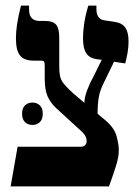

<svg xmlns="http://www.w3.org/2000/svg" viewBox="-20 -667 499 687"><path d="M18 0 43 -142H269Q280 -142 285 -148Q290 -153 290 -163Q290 -178 276 -193L180 -281Q160 -300 150 -323Q140 -346 140 -387V-432Q140 -443 137.5 -446.5Q135 -450 128 -450H101Q66 -450 51.5 -468.5Q37 -487 37 -530Q37 -553 41 -580Q45 -607 55 -647H84V-633Q84 -592 122 -592H142Q169 -592 180.5 -579Q192 -566 192 -532V-428Q192 -408 195 -394Q198 -380 209 -366.5Q220 -353 242 -333L282 -299Q282 -318 291.5 -343.5Q301 -369 313 -390L344 -453L327 -455Q300 -459 288.5 -476.5Q277 -494 277 -531Q277 -553 281 -581.5Q285 -610 296 -647H325V-634Q325 -598 355 -594L389 -589Q417 -585 428.5 -568Q440 -551 440 -519Q440 -498 436.5 -478.5Q433 -459 428 -440L388 -446L352 -372Q337 -343 333 -316.5Q329 -290 329 -260L359 -235Q390 -208 397.5 -178.5Q405 -149 405 -132Q406 -107 394 -70Q382 -33 370 0ZM59 -260Q59 -280 69.5 -290Q80 -300 96 -300Q112 -300 122.5 -290Q133 -280 133 -260Q133 -240 122.5 -230Q112 -220 96 -220Q80 -220 69.5 -230Q59 -240 59 -260Z"/></svg>

Font: Noto Serif Hebrew Condensed
Style: Bold
Weight: 700
Width: 3
Designer: Monotype Design Team
Foundry: Monotype Imaging Inc.
Version: Version 2.004; ttfautohint (v1.8.4.7-5d5b)